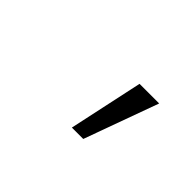

<svg xmlns="http://www.w3.org/2000/svg" viewBox="-39 -914 692 692"><g transform="rotate(45 307.0 -568.0)"><path d="M326 -426 387 -710H487L384 -426Z"/></g></svg>

Font: Intel One Mono Light
Style: Italic
Weight: 300
Italic angle: -16°
Monospace: yes
Designer: Fred Shallcrass
Foundry: Frere-Jones Type LLC
Version: Version 1.004